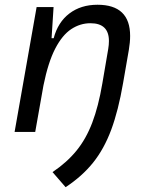

<svg xmlns="http://www.w3.org/2000/svg" viewBox="-20 -547 626 796"><path d="M40.5 0 131.8 -517.6H202.1L193.8 -388.7H202.6Q220.2 -455.1 267.8 -491.2Q315.4 -527.3 384.3 -527.3Q519.5 -527.3 519.5 -397.9Q519.5 -371.6 514.2 -340.3L490.2 -202.1Q470.7 -88.9 441.2 -9.3Q411.6 70.3 366 127.2Q320.3 184.1 252 229L197.8 166.5Q257.3 126.5 297.1 77.6Q336.9 28.8 362.5 -38.6Q388.2 -106 404.3 -201.2L428.7 -344.2Q431.6 -361.8 431.6 -377Q431.6 -450.7 355 -450.7Q312.5 -450.7 275.4 -426.3Q238.3 -401.9 209 -345.5Q179.7 -289.1 160.2 -192.9L126 0Z"/></svg>

Font: CaskaydiaCove NFP SemiLight
Style: Italic
Weight: 350
Italic angle: -10°
Designer: Aaron Bell
Foundry: Saja Typeworks
Version: Version 2111.001; VTT 6.35;Nerd Fonts 3.1.1